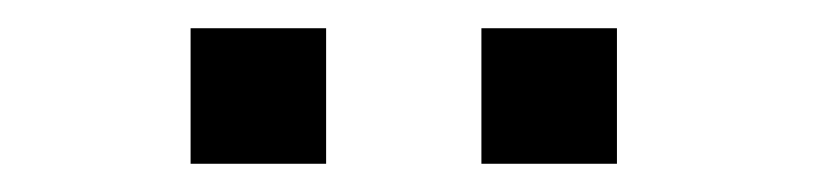

<svg xmlns="http://www.w3.org/2000/svg" viewBox="-20 -687 577 136"><path d="M321 -571V-667H417V-571ZM115 -571V-667H211V-571Z"/></svg>

Font: Coval
Style: Medium
Weight: 500
Foundry: Context Ltd
Version: Version 001.000